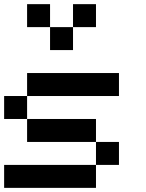

<svg xmlns="http://www.w3.org/2000/svg" viewBox="-20 -909 707 929"><path d="M444.4 0H0V-111.1H444.4ZM555.6 -111.1H444.4V-222.2H555.6ZM444.4 -222.2H111.1V-333.3H444.4ZM111.1 -333.3H0V-444.4H111.1ZM555.6 -444.4H111.1V-555.6H555.6ZM333.3 -666.7H222.2V-777.8H333.3ZM222.2 -777.8H111.1V-888.9H222.2ZM444.4 -777.8H333.3V-888.9H444.4Z"/></svg>

Font: Pixeloid Sans
Style: Regular
Weight: 400
Designer: GGBotNet
Foundry: GGBotNet
Version: 0.5